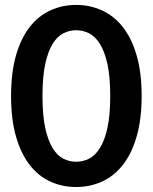

<svg xmlns="http://www.w3.org/2000/svg" viewBox="-20 -751 620 779"><path d="M554.7 -361.3Q554.7 -267.1 534.4 -197.3Q514.2 -127.4 478.5 -82Q442.9 -36.6 394 -14.4Q345.2 7.8 289.1 7.8Q232.4 7.8 184.1 -14.4Q135.7 -36.6 100.3 -82Q64.9 -127.4 44.9 -197.3Q24.9 -267.1 24.9 -361.3Q24.9 -456.5 44.9 -526.1Q64.9 -595.7 100.3 -641.1Q135.7 -686.5 184.1 -708.7Q232.4 -731 289.1 -731Q345.2 -731 394 -708.7Q442.9 -686.5 478.5 -641.1Q514.2 -595.7 534.4 -526.1Q554.7 -456.5 554.7 -361.3ZM427.2 -361.3Q427.2 -439.9 415.8 -491.5Q404.3 -543 385 -573.5Q365.7 -604 340.8 -616.2Q315.9 -628.4 289.1 -628.4Q262.2 -628.4 237.5 -616.2Q212.9 -604 193.8 -573.5Q174.8 -543 163.6 -491.5Q152.3 -439.9 152.3 -361.3Q152.3 -283.2 163.6 -231.7Q174.8 -180.2 193.8 -149.7Q212.9 -119.1 237.5 -106.9Q262.2 -94.7 289.1 -94.7Q315.9 -94.7 340.8 -106.9Q365.7 -119.1 385 -149.7Q404.3 -180.2 415.8 -231.7Q427.2 -283.2 427.2 -361.3Z"/></svg>

Font: Kdam Thmor
Style: Regular
Weight: 400
Foundry: Sovichet Tep
Version: Version 1.20